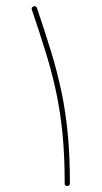

<svg xmlns="http://www.w3.org/2000/svg" viewBox="-20 -601 333 629"><path d="M89.8 -580.1Q98.1 -583 101.1 -574.7Q127.4 -497.1 147.7 -430.7Q168 -364.3 181.6 -299.1Q195.3 -233.9 202.1 -161.4Q209 -88.9 209 0Q209 8.3 200.2 8.3Q191.9 8.3 191.9 0Q191.9 -88.4 185.1 -159.7Q178.2 -231 164.8 -295.2Q151.4 -359.4 131.1 -425.3Q110.8 -491.2 84.5 -568.8Q81.5 -577.1 89.8 -580.1Z"/></svg>

Font: Mikhak-FD Thin
Style: Regular
Weight: 100
Designer: Amin Abedi
Version: Version 3.2